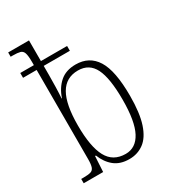

<svg xmlns="http://www.w3.org/2000/svg" viewBox="-187 -858 863 966"><g transform="rotate(-30 244.5 -375.0)"><path d="M277 10Q224 10 190.5 -17Q157 -44 139 -90H134L129 0H16V-25H28Q56 -25 70.5 -29Q85 -33 90.5 -48Q96 -63 96 -94V-612H17V-640H96V-659Q96 -695 90.5 -711Q85 -727 70.5 -731Q56 -735 29 -735H16V-760H137V-640H289V-612H137V-559Q137 -530 136 -490.5Q135 -451 133 -425H135Q152 -476 187 -507Q222 -538 279 -538Q358 -538 398 -474Q438 -410 438 -265Q438 -165 418 -104.5Q398 -44 361.5 -17Q325 10 277 10ZM274 -22Q333 -22 364.5 -81.5Q396 -141 396 -267Q396 -391 367.5 -448.5Q339 -506 274 -506Q204 -506 170 -447Q136 -388 136 -266Q136 -143 168.5 -82.5Q201 -22 274 -22Z"/></g></svg>

Font: Noto Serif Condensed ExtraLight
Style: Regular
Weight: 200
Width: 3
Designer: Monotype Design Team
Foundry: Monotype Imaging Inc.
Version: Version 2.013; ttfautohint (v1.8.4.7-5d5b)